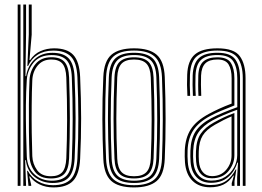

<svg xmlns="http://www.w3.org/2000/svg" viewBox="-20 -820 1158 847"><path d="M58 0V-800H70.5V0ZM82.8 0V-800H95V-673.5L92.2 -484H95.2Q102.2 -529.5 132.8 -558.4Q163.2 -587.2 211.5 -587Q261.2 -586.8 284 -561.4Q306.8 -536 309 -479.2Q313.2 -384.8 313.4 -298.6Q313.5 -212.5 309.2 -121Q306.5 -64.8 284.6 -38.8Q262.8 -12.8 212.2 -12.8Q166.8 -12.8 133.4 -39.1Q100 -65.5 94 -113.5H91L95 0ZM216 6.8Q182.2 6.8 155 -6.2Q127.8 -19.2 112 -41.8H109.2L117.5 -5.2L117.8 0H105.5L99.5 -66.5H102.5Q118.2 -37 147.5 -20Q176.8 -3 213.5 -3Q267.2 -3 292.8 -30Q318.2 -57 321.5 -120.8Q325.8 -207.5 325.6 -296.8Q325.5 -386 321.5 -479.5Q318.5 -544.2 292.8 -570.5Q267 -596.8 215 -596.8Q174.5 -596.8 145.9 -578.4Q117.2 -560 103.8 -528.8H100.8L107 -668.2V-800H119.8V-666.8L110 -555.2H113Q130.8 -582 158.4 -594.4Q186 -606.8 218.8 -606.8Q276 -606.8 303.2 -577.8Q330.5 -548.8 333.5 -480.5Q337.8 -384 337.9 -297.8Q338 -211.5 333.5 -119.5Q330.2 -51.8 302.5 -22.5Q274.8 6.8 216 6.8ZM208.5 -22.8Q251.2 -22.8 273 -44.2Q294.8 -65.8 297 -121.2Q300.5 -209 300.6 -294.8Q300.8 -380.5 296.8 -479.5Q294.8 -532 273.9 -554.5Q253 -577 207.8 -577Q155.5 -577 128.2 -543.8Q101 -510.5 98.2 -468Q94.8 -416.2 94.2 -356.1Q93.8 -296 95 -237.2Q96.2 -178.5 98.2 -130.2Q100.5 -79.8 131.8 -51.2Q163 -22.8 208.5 -22.8ZM205 -32.8Q156 -32.8 133.8 -62.9Q111.5 -93 110.2 -130.8Q108.2 -180.5 107.6 -240.6Q107 -300.8 107.5 -360.1Q108 -419.5 110.2 -467Q112 -507 136.4 -537.2Q160.8 -567.5 206.8 -567.5Q246.5 -567.5 264.6 -546.9Q282.8 -526.2 284.8 -478.8Q288.2 -386 288.2 -299.4Q288.2 -212.8 284.8 -121.2Q282.8 -72.2 263.5 -52.5Q244.2 -32.8 205 -32.8ZM204.8 -42.5Q238 -42.5 254.2 -60.1Q270.5 -77.8 272.5 -121.5Q275.8 -204.5 276 -291.6Q276.2 -378.8 272.5 -478.5Q270.8 -521.2 255.1 -539.4Q239.5 -557.5 206.5 -557.5Q168.2 -557.5 146.2 -530.8Q124.2 -504 122.5 -466.5Q120.2 -416 119.8 -355.1Q119.2 -294.2 120 -235.1Q120.8 -176 122.5 -131.2Q124 -97 143.4 -69.8Q162.8 -42.5 204.8 -42.5Z M571.2 6.8Q501.8 6.8 470.2 -22.4Q438.8 -51.5 435.8 -118.8Q432 -205.8 431.6 -293.9Q431.2 -382 435.8 -480.8Q438.8 -550.5 471.6 -578.6Q504.5 -606.8 571.2 -606.8Q639.2 -606.8 671.6 -578.1Q704 -549.5 706.8 -480.2Q714.2 -292 706.8 -118.8Q703.8 -48.8 670.6 -21Q637.5 6.8 571.2 6.8ZM571.2 -3Q632.8 -3 662.1 -29.2Q691.5 -55.5 694.5 -119.2Q697.8 -199.8 698.1 -289.8Q698.5 -379.8 694.5 -480Q691.8 -544.2 662.1 -570.6Q632.5 -597 571.2 -597Q509.2 -597 480 -570.4Q450.8 -543.8 448 -480Q443.8 -380.2 444 -293.2Q444.2 -206.2 448 -119.2Q450.8 -56.2 479.9 -29.6Q509 -3 571.2 -3ZM571.2 -12.8Q514.2 -12.8 488.5 -37.6Q462.8 -62.5 460.2 -119.8Q456.5 -208.8 456.2 -294.4Q456 -380 460.2 -479.5Q462.8 -538.2 489.2 -562.8Q515.8 -587.2 571.2 -587.2Q625.8 -587.2 652.6 -563.4Q679.5 -539.5 682 -479.5Q685.8 -386 685.9 -297.4Q686 -208.8 682 -120Q679.5 -61 652.8 -36.9Q626 -12.8 571.2 -12.8ZM571.2 -22.8Q621.8 -22.8 644.6 -45.5Q667.5 -68.2 669.8 -120.8Q673.5 -208 673.6 -293.2Q673.8 -378.5 669.8 -479Q667.8 -533.8 643.6 -555.5Q619.5 -577.2 571.2 -577.2Q520.8 -577.2 497.9 -554.4Q475 -531.5 472.5 -478.8Q468.5 -383.5 468.5 -298.8Q468.5 -214 472.5 -120Q475 -67 498.4 -44.9Q521.8 -22.8 571.2 -22.8ZM571.2 -32.8Q527.2 -32.8 507.1 -53.1Q487 -73.5 485 -120Q481 -211.5 480.9 -295.6Q480.8 -379.8 485 -478.5Q487 -527 507.6 -547.1Q528.2 -567.2 571.2 -567.2Q615.2 -567.2 635.4 -546.8Q655.5 -526.2 657.5 -478.2Q661.5 -376 661.2 -290.6Q661 -205.2 657.5 -121Q655.5 -73.2 635.1 -53Q614.8 -32.8 571.2 -32.8ZM571.2 -42.5Q608.8 -42.5 626 -60.8Q643.2 -79 645.2 -121.2Q649 -210 649 -292.8Q649 -375.5 645.2 -477.8Q643.5 -520.2 626.4 -538.9Q609.2 -557.5 571.2 -557.5Q533.5 -557.5 516.2 -539.1Q499 -520.8 497.2 -478.5Q493.2 -380 493.2 -296.5Q493.2 -213 497.2 -120.2Q499 -79.2 516.2 -60.9Q533.5 -42.5 571.2 -42.5Z M1051 0V-474.8Q1051 -534.5 1027.4 -565.8Q1003.8 -597 939.2 -597Q883 -597 851.8 -574.4Q820.5 -551.8 818 -490Q816.2 -444.2 818.8 -397.2H806.8Q803.8 -446.8 805.8 -490.5Q808.2 -553 839.9 -579.9Q871.5 -606.8 939.2 -606.8Q1012.8 -606.8 1038 -572.1Q1063.2 -537.5 1063.2 -474.8V0ZM1026.2 0V-38L1030 -102.8H1027Q1014.8 -62.5 985.5 -38Q956.2 -13.5 910.8 -13.5Q871.5 -13.5 847.8 -37.6Q824 -61.8 820.8 -105.2Q819 -129.8 820 -155.2Q821.8 -208 843.2 -240.8Q864.8 -273.5 912.8 -299Q933.5 -310 963.9 -322.8Q994.2 -335.5 1026.8 -347.2V-474.8Q1026.8 -522.2 1008.9 -549.8Q991 -577.2 939.2 -577.2Q891 -577.2 867.8 -556.6Q844.5 -536 842.5 -487.2Q841.8 -471.5 841.9 -447Q842 -422.5 843.5 -397.2H831Q829.8 -420.5 829.5 -445.2Q829.2 -470 830 -487.5Q832.2 -540.5 857.8 -563.9Q883.2 -587.2 939.2 -587.2Q996.5 -587.2 1017.6 -558.4Q1038.8 -529.5 1038.8 -474.8V0ZM907 6.2Q858.5 6.2 829.4 -22.2Q800.2 -50.8 796 -104Q794.2 -128.8 795.2 -156.8Q797.5 -211.5 821.5 -249.5Q845.5 -287.5 902.2 -318Q922.8 -329.2 946.5 -340.1Q970.2 -351 1001.8 -363V-474.8Q1001.8 -513.8 988.4 -535.6Q975 -557.5 939.2 -557.5Q903 -557.5 885.8 -540.4Q868.5 -523.2 867 -486.5Q866.5 -470.5 866.5 -446.5Q866.5 -422.5 867.8 -397.2H855.5Q854.2 -421 854.2 -445.5Q854.2 -470 854.8 -487Q856.5 -531 877.5 -549.1Q898.5 -567.2 939.2 -567.2Q983.2 -567.2 998.6 -542.4Q1014 -517.5 1014 -474.8V-354.8Q983.5 -343.2 955.2 -331.1Q927 -319 907.5 -308.5Q857.8 -282.2 833.6 -246.6Q809.5 -211 807.5 -156Q807.2 -142.5 807.2 -130.5Q807.2 -118.5 808.5 -104.8Q812 -56.8 838.2 -30.2Q864.5 -3.8 909 -3.8Q952 -3.8 977.9 -22.4Q1003.8 -41 1019.5 -72.2H1022.5L1014.5 -21V0H1002.5L1002.2 -11.8L1011.8 -45.2H1009Q990.5 -18 965.9 -5.9Q941.2 6.2 907 6.2ZM912.8 -23.2Q948.8 -23.2 974.1 -40Q999.5 -56.8 1013 -82.6Q1026.5 -108.5 1026.5 -136V-336Q996 -325 967 -312.6Q938 -300.2 917.8 -289Q875.5 -265.8 855 -235.4Q834.5 -205 832.2 -154.5Q831 -129.5 833 -105.8Q836.5 -66.5 857.2 -44.9Q878 -23.2 912.8 -23.2ZM914.5 -33.5Q883.8 -33.5 865.8 -53.2Q847.8 -73 845.2 -107.5Q843.5 -130.8 844.5 -152.8Q846.2 -202 865.5 -230Q884.8 -258 922.8 -279.2Q945.2 -291.8 967.5 -302.2Q989.8 -312.8 1014 -321.5V-135.2Q1014 -97.5 988.1 -65.5Q962.2 -33.5 914.5 -33.5ZM915.2 -43Q954.2 -43 977.9 -70.9Q1001.5 -98.8 1001.5 -134.8V-306.5Q982.2 -298.5 964.9 -289.6Q947.5 -280.8 928.2 -269.8Q890.5 -248.2 874.2 -222Q858 -195.8 856.8 -152.5Q856 -129.8 857.5 -108.2Q859.8 -78.2 874.8 -60.6Q889.8 -43 915.2 -43Z"/></svg>

Font: Big Shoulders Inline Text Light
Style: Regular
Weight: 300
Designer: Patric King
Foundry: XO Type Co
Version: Version 1.000